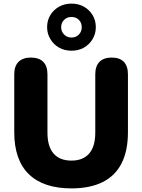

<svg xmlns="http://www.w3.org/2000/svg" viewBox="-20 -1033 788 1064"><path d="M376 11Q299 11 240 -8.5Q181 -28 140.5 -67Q100 -106 79.5 -164.5Q59 -223 59 -300V-621Q59 -667 83 -690.5Q107 -714 151 -714Q196 -714 219.5 -690.5Q243 -667 243 -621V-298Q243 -221 277 -182Q311 -143 376 -143Q440 -143 474 -182Q508 -221 508 -298V-621Q508 -667 531.5 -690.5Q555 -714 599 -714Q643 -714 666 -690.5Q689 -667 689 -621V-300Q689 -197 653.5 -127.5Q618 -58 548 -23.5Q478 11 376 11ZM376 -752Q338 -752 307.5 -769Q277 -786 259 -816.5Q241 -847 241 -882Q241 -920 259 -949.5Q277 -979 307.5 -996Q338 -1013 376 -1013Q415 -1013 445 -996Q475 -979 493 -949.5Q511 -920 511 -882Q511 -846 493 -816Q475 -786 445 -769Q415 -752 376 -752ZM376 -825Q401 -825 417 -841.5Q433 -858 433 -882Q433 -907 417 -923Q401 -939 376 -939Q352 -939 335.5 -923Q319 -907 319 -882Q319 -858 335.5 -841.5Q352 -825 376 -825Z"/></svg>

Font: Nunito ExtraLight Black
Style: Regular
Weight: 900
Version: Version 3.602